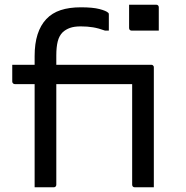

<svg xmlns="http://www.w3.org/2000/svg" viewBox="-20 -795 790 815"><path d="M32 -520H558Q562 -520 564 -518.5Q566 -517 567.5 -515Q569 -513 569 -509Q569 -490 569 -473.5Q569 -457 569 -438H43Q40 -438 37.5 -439.5Q35 -441 33.5 -443.5Q32 -446 32 -449Q32 -468 32 -484.5Q32 -501 32 -520ZM219 -11Q219 -6 216 -3Q213 0 208 0Q187 0 167.5 0Q148 0 127 0Q127 -25 127 -49.5Q127 -74 127 -99Q127 -165 127 -220.5Q127 -276 127 -328Q127 -380 127 -435.5Q127 -491 127 -557Q127 -610 139.5 -649Q152 -688 176.5 -714Q201 -740 237.5 -752Q274 -764 323 -764Q374 -764 402.5 -756.5Q431 -749 439 -741Q441 -740 441.5 -737.5Q442 -735 442 -733Q442 -716 442 -698.5Q442 -681 442 -665H426Q399 -675 375 -679Q351 -683 323 -683Q295 -683 277 -676.5Q259 -670 246 -658Q231 -643 225 -619Q219 -595 219 -560Q219 -521 219 -476Q219 -431 219 -383Q219 -335 219 -285.5Q219 -236 219 -187.5Q219 -139 219 -94.5Q219 -50 219 -11ZM528 -775Q542 -775 556.5 -775Q571 -775 585.5 -775Q600 -775 614.5 -775Q629 -775 643 -775Q648 -775 651 -772Q654 -769 654 -764V-665Q640 -665 625.5 -665Q611 -665 596.5 -665Q582 -665 567.5 -665Q553 -665 539 -665Q534 -665 531 -668Q528 -671 528 -676ZM541 -520Q546 -520 556 -520Q566 -520 579 -520Q592 -520 604 -520Q616 -520 622 -520Q626 -520 628 -518.5Q630 -517 631.5 -515Q633 -513 633 -509Q633 -470 633 -419.5Q633 -369 633 -314.5Q633 -260 633 -205.5Q633 -151 633 -103Q633 -86 633 -69Q633 -52 633 -35Q633 -18 633 0Q612 0 593 0Q574 0 552 0Q547 0 544 -3Q541 -6 541 -11Q541 -41 541 -84Q541 -127 541 -175.5Q541 -224 541 -273Q541 -322 541 -365Q541 -408 541 -438Q541 -452 541 -465.5Q541 -479 541 -492.5Q541 -506 541 -520Z"/></svg>

Font: Recursive
Style: Regular
Weight: 400
Version: Version 1.085